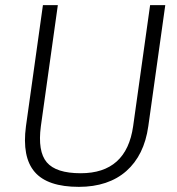

<svg xmlns="http://www.w3.org/2000/svg" viewBox="-20 -720 689 747"><path d="M287 7Q165 7 115 -51Q65 -109 81 -229L147 -700H205L139 -229Q126 -131 162 -88.5Q198 -46 294 -46Q472 -46 498 -229L564 -700H623L557 -229Q549 -172 527.5 -128.5Q506 -85 471.5 -54.5Q437 -24 390.5 -8.5Q344 7 287 7Z"/></svg>

Font: Pathway Extreme 8pt Thin 12pt
Style: Italic
Weight: 100
Italic angle: -8°
Version: Version 1.001;gftools[0.9.26]